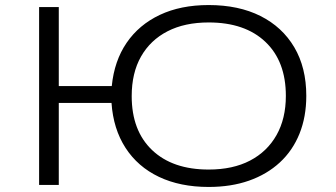

<svg xmlns="http://www.w3.org/2000/svg" viewBox="-20 -733 1330 761"><path d="M807 8Q694 8 610 -32Q526 -72 477.5 -147Q429 -222 422 -325H213V0H135V-705H213V-392H423Q433 -492 482 -563.5Q531 -635 613.5 -674Q696 -713 807 -713Q926 -713 1012.5 -669.5Q1099 -626 1146.5 -545.5Q1194 -465 1194 -353Q1194 -270 1167 -203Q1140 -136 1089 -89Q1038 -42 967 -17Q896 8 807 8ZM807 -61Q903 -61 971 -96.5Q1039 -132 1076 -197.5Q1113 -263 1113 -353Q1113 -490 1032 -567Q951 -644 807 -644Q712 -644 644 -609Q576 -574 539 -509Q502 -444 502 -352Q502 -215 583 -138Q664 -61 807 -61Z"/></svg>

Font: Nunito Sans 7pt Expanded Light
Style: Regular
Weight: 300
Width: 7
Designer: Vernon Adams
Foundry: Vernon Adams
Version: Version 3.101;gftools[0.9.27]